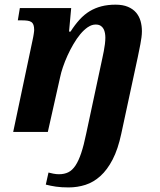

<svg xmlns="http://www.w3.org/2000/svg" viewBox="-20 -571 692 831"><path d="M276.9 240.2Q245.1 240.2 222.2 236.8Q199.2 233.4 178.2 228L189.9 175.8Q197.8 178.2 211.2 180.7Q224.6 183.1 234.9 183.1Q258.3 183.1 275.6 174.6Q293 166 306.6 145.5Q320.3 125 331.5 91.3Q342.8 57.6 353 7.8L418 -295.9Q419.9 -305.7 423.1 -319.8Q426.3 -334 429.2 -349.4Q432.1 -364.7 434.1 -380.1Q436 -395.5 436 -408.2Q436 -417.5 434.3 -427.5Q432.6 -437.5 428.2 -445.8Q423.8 -454.1 415.5 -459.5Q407.2 -464.8 394 -464.8Q377 -464.8 360.1 -453.4Q343.3 -441.9 327.6 -423.1Q312 -404.3 297.9 -380.1Q283.7 -356 272.2 -330.6Q260.7 -305.2 252.4 -280.8Q244.1 -256.3 240.2 -236.8L187 0H37.1L121.1 -397.9Q122.6 -404.3 123.8 -411.1Q125 -418 126 -424.1Q127 -430.2 127.4 -434.6Q127.9 -439 127.9 -440.9Q127.9 -454.6 125 -462.9Q122.1 -471.2 115.7 -475.6Q109.4 -480 99.4 -481.4Q89.4 -482.9 75.2 -482.9H57.1L65.9 -536.1H288.1L278.8 -434.1H285.2Q304.2 -463.9 324.5 -486.1Q344.7 -508.3 368.2 -522.5Q391.6 -536.6 419.2 -543.7Q446.8 -550.8 480 -550.8Q511.7 -550.8 533.7 -541.5Q555.7 -532.2 569.1 -516.4Q582.5 -500.5 588.4 -479.7Q594.2 -459 594.2 -436Q594.2 -423.3 592.3 -408.9Q590.3 -394.5 587.6 -379.9Q585 -365.2 581.8 -350.8Q578.6 -336.4 576.2 -323.2L504.9 7.8Q490.7 74.7 467.5 119.4Q444.3 164.1 414.6 190.9Q384.8 217.8 349.9 229Q314.9 240.2 276.9 240.2Z"/></svg>

Font: Droid Serif
Style: Bold Italic
Weight: 700
Italic angle: -12°
Designer: Monotype Design team
Foundry: Monotype Imaging Inc.
Version: Version 1.03